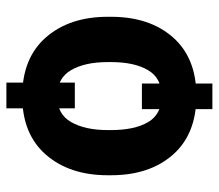

<svg xmlns="http://www.w3.org/2000/svg" viewBox="-62 -566 688 604"><g transform="rotate(-90 282.0 -264.0)"><path d="M324.2 -372.6H243.2V-587.9H324.2ZM321.3 60.1H240.7V-161.6H321.3ZM32.7 -269Q32.7 -389.6 97.7 -463.9Q162.6 -538.1 281.2 -538.1Q400.9 -538.1 466.1 -463.9Q531.2 -389.6 531.2 -269V-258.8Q531.2 -137.2 466.3 -63.7Q401.4 9.8 282.2 9.8Q162.6 9.8 97.7 -63.7Q32.7 -137.2 32.7 -258.8ZM174.8 -258.8Q174.8 -185.1 199.7 -142.3Q224.6 -99.6 282.2 -99.6Q338.4 -99.6 363.5 -142.6Q388.7 -185.5 388.7 -258.8V-269Q388.7 -340.8 363.3 -384.5Q337.9 -428.2 281.2 -428.2Q225.1 -428.2 200 -384.3Q174.8 -340.3 174.8 -269Z"/></g></svg>

Font: Roboto Web
Style: Bold
Weight: 700
Designer: Google
Version: Version 1.200310; 2013